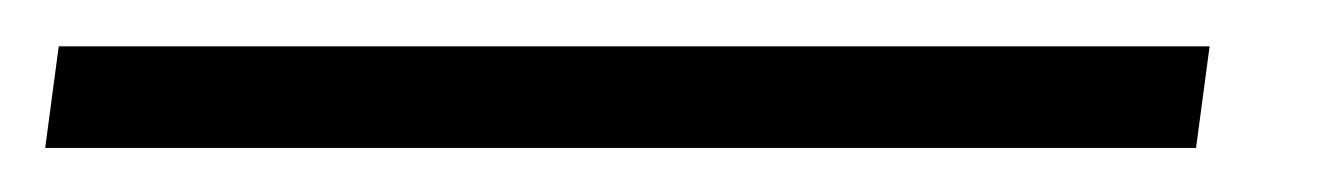

<svg xmlns="http://www.w3.org/2000/svg" viewBox="-75 24 595 85"><path d="M460.5 44.5 454.5 89.5H-55L-49 44.5Z"/></svg>

Font: Merriweather 72pt SemiBold
Style: Italic
Weight: 600
Italic angle: -7.8°
Version: Version 2.101